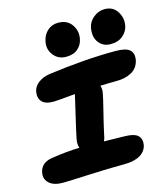

<svg xmlns="http://www.w3.org/2000/svg" viewBox="-122 -970 889 1025"><g transform="rotate(-15 322.5 -457.0)"><path d="M536.1 -687Q493.7 -687 470.5 -719Q447.3 -751 457 -799.8Q463.4 -832 491 -854Q518.6 -876 551.8 -876Q598.1 -876 621.1 -839.8Q644 -803.7 636.2 -762.2Q630.4 -731.4 604.7 -709.2Q579.1 -687 536.1 -687ZM289.1 -683.1Q246.1 -683.1 220.5 -715.6Q194.8 -748 203.1 -790Q210 -826.2 234.4 -848.1Q258.8 -870.1 293 -870.1Q344.2 -870.1 368.7 -833.7Q393.1 -797.4 383.8 -754.9Q377.9 -724.6 354.2 -703.9Q330.6 -683.1 289.1 -683.1ZM98.1 -38.1Q47.9 -38.1 22.9 -61.3Q-2 -84.5 4.9 -120.1Q15.1 -171.9 77.1 -181.2Q161.6 -194.3 231 -195.8Q223.1 -218.3 229 -246.1Q237.8 -290 255.6 -364.7Q273.4 -439.5 276.9 -456.1Q277.8 -463.4 282.2 -479Q178.7 -469.2 163.1 -469.2Q115.7 -469.2 97.7 -490.5Q79.6 -511.7 85.9 -545.9Q91.8 -573.7 117.2 -592.8Q142.6 -611.8 179.2 -617.2Q382.3 -645 550.8 -645Q607.9 -645 628.9 -626Q649.9 -606.9 643.1 -569.8Q634.3 -528.3 599.6 -508.5Q564.9 -488.8 514.2 -488.8Q478.5 -488.8 424.8 -486.8Q432.6 -466.3 426.8 -442.9Q423.8 -424.3 405.8 -352.5Q387.7 -280.8 377 -230Q374.5 -210.9 366.2 -194.8Q427.7 -192.9 470.2 -192.9Q532.2 -192.9 552.5 -173.8Q572.8 -154.8 566.9 -121.1Q559.6 -85.9 526.4 -67.4Q493.2 -48.8 439.9 -48.8Q353 -48.8 240 -43.5Q127 -38.1 98.1 -38.1Z"/></g></svg>

Font: Shantell Sans Irregular
Style: Bold Italic
Weight: 700
Italic angle: -11.31°
Designer: Stephen Nixon, Anya Danilova, Shantell Martin
Foundry: Arrow Type
Version: Version 1.006;[9816181b4]